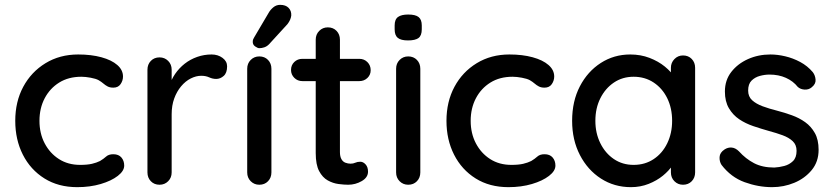

<svg xmlns="http://www.w3.org/2000/svg" viewBox="-20 -763 3439 793"><path d="M303 -538Q357 -538 399 -526.5Q441 -515 464.5 -494.5Q488 -474 488 -447Q488 -430 478 -415.5Q468 -401 448 -401Q434 -401 424.5 -406Q415 -411 407 -418Q399 -425 387 -432Q376 -438 354.5 -442Q333 -446 316 -446Q263 -446 224.5 -422Q186 -398 164.5 -357Q143 -316 143 -264Q143 -212 164.5 -171Q186 -130 223.5 -106Q261 -82 311 -82Q341 -82 360 -86.5Q379 -91 393 -98Q408 -107 418.5 -116.5Q429 -126 448 -126Q470 -126 481.5 -112.5Q493 -99 493 -79Q493 -57 466.5 -36.5Q440 -16 396 -3Q352 10 299 10Q221 10 163.5 -26Q106 -62 74.5 -124Q43 -186 43 -264Q43 -343 76 -404.5Q109 -466 168 -502Q227 -538 303 -538Z M639 0Q617 0 603 -14.5Q589 -29 589 -51V-475Q589 -497 603 -511.5Q617 -526 639 -526Q660 -526 674.5 -511.5Q689 -497 689 -475V-363L679 -406Q687 -434 703.5 -458Q720 -482 743 -500Q766 -518 794.5 -528Q823 -538 854 -538Q880 -538 899 -524Q918 -510 918 -489Q918 -462 904 -449.5Q890 -437 873 -437Q858 -437 844 -443.5Q830 -450 811 -450Q790 -450 768 -439Q746 -428 728 -406.5Q710 -385 699.5 -356Q689 -327 689 -291V-51Q689 -29 674.5 -14.5Q660 0 639 0Z M1101 -51Q1101 -29 1087 -14.5Q1073 0 1051 0Q1030 0 1015.5 -14.5Q1001 -29 1001 -51V-479Q1001 -501 1015.5 -515.5Q1030 -530 1051 -530Q1073 -530 1087 -515.5Q1101 -501 1101 -479ZM1051 -564Q1044 -564 1033.5 -571.5Q1023 -579 1024 -592Q1024 -600 1030 -609L1089 -709Q1096 -722 1108.5 -732.5Q1121 -743 1137 -743Q1160 -743 1172 -730.5Q1184 -718 1183 -699Q1182 -690 1178 -681Q1174 -672 1167 -663L1091 -580Q1082 -571 1071.5 -567.5Q1061 -564 1051 -564Z M1229 -520H1464Q1484 -520 1497.5 -506.5Q1511 -493 1511 -473Q1511 -454 1497.5 -441Q1484 -428 1464 -428H1229Q1209 -428 1195.5 -441.5Q1182 -455 1182 -474Q1182 -494 1195.5 -507Q1209 -520 1229 -520ZM1334 -650Q1356 -650 1370 -635.5Q1384 -621 1384 -599V-135Q1384 -117 1390 -106Q1396 -95 1406.5 -91Q1417 -87 1428 -87Q1439 -87 1447.5 -91Q1456 -95 1468 -95Q1480 -95 1490 -84Q1500 -73 1500 -54Q1500 -30 1474 -15Q1448 0 1418 0Q1401 0 1378 -3Q1355 -6 1333.5 -18Q1312 -30 1298 -56.5Q1284 -83 1284 -131V-599Q1284 -621 1298.5 -635.5Q1313 -650 1334 -650Z M1716 -51Q1716 -29 1702 -14.5Q1688 0 1666 0Q1645 0 1630.5 -14.5Q1616 -29 1616 -51V-479Q1616 -501 1630.5 -515.5Q1645 -530 1666 -530Q1688 -530 1702 -515.5Q1716 -501 1716 -479ZM1665 -596Q1636 -596 1623 -606.5Q1610 -617 1610 -642V-658Q1610 -683 1624 -693Q1638 -703 1666 -703Q1696 -703 1709 -692.5Q1722 -682 1722 -658V-642Q1722 -616 1708.5 -606Q1695 -596 1665 -596Z M2084 -538Q2138 -538 2180 -526.5Q2222 -515 2245.5 -494.5Q2269 -474 2269 -447Q2269 -430 2259 -415.5Q2249 -401 2229 -401Q2215 -401 2205.5 -406Q2196 -411 2188 -418Q2180 -425 2168 -432Q2157 -438 2135.5 -442Q2114 -446 2097 -446Q2044 -446 2005.5 -422Q1967 -398 1945.5 -357Q1924 -316 1924 -264Q1924 -212 1945.5 -171Q1967 -130 2004.5 -106Q2042 -82 2092 -82Q2122 -82 2141 -86.5Q2160 -91 2174 -98Q2189 -107 2199.5 -116.5Q2210 -126 2229 -126Q2251 -126 2262.5 -112.5Q2274 -99 2274 -79Q2274 -57 2247.5 -36.5Q2221 -16 2177 -3Q2133 10 2080 10Q2002 10 1944.5 -26Q1887 -62 1855.5 -124Q1824 -186 1824 -264Q1824 -343 1857 -404.5Q1890 -466 1949 -502Q2008 -538 2084 -538Z M2801 -534Q2823 -534 2837 -519.5Q2851 -505 2851 -483V-51Q2851 -29 2837 -14.5Q2823 0 2801 0Q2780 0 2765.5 -14.5Q2751 -29 2751 -51V-123L2772 -120Q2772 -102 2757.5 -80Q2743 -58 2718 -37.5Q2693 -17 2659 -3.5Q2625 10 2586 10Q2517 10 2462 -25.5Q2407 -61 2375 -123Q2343 -185 2343 -264Q2343 -345 2375 -406.5Q2407 -468 2461.5 -503Q2516 -538 2583 -538Q2626 -538 2662.5 -524Q2699 -510 2726 -488Q2753 -466 2767.5 -441.5Q2782 -417 2782 -395L2751 -392V-483Q2751 -504 2765.5 -519Q2780 -534 2801 -534ZM2597 -82Q2644 -82 2680 -106Q2716 -130 2736 -171.5Q2756 -213 2756 -264Q2756 -316 2736 -357Q2716 -398 2680 -422Q2644 -446 2597 -446Q2551 -446 2515.5 -422Q2480 -398 2459.5 -357Q2439 -316 2439 -264Q2439 -213 2459.5 -171.5Q2480 -130 2515.5 -106Q2551 -82 2597 -82Z M2960 -82Q2951 -96 2952 -114.5Q2953 -133 2973 -146Q2987 -155 3002.5 -153.5Q3018 -152 3032 -138Q3060 -107 3094.5 -89Q3129 -71 3178 -71Q3198 -72 3219 -77.5Q3240 -83 3255 -97.5Q3270 -112 3270 -140Q3270 -165 3254 -180Q3238 -195 3212 -204.5Q3186 -214 3156 -222Q3124 -231 3091.5 -242Q3059 -253 3033 -270.5Q3007 -288 2990.5 -316Q2974 -344 2974 -385Q2974 -432 3000.5 -466Q3027 -500 3069.5 -519Q3112 -538 3162 -538Q3191 -538 3223 -530.5Q3255 -523 3285 -507Q3315 -491 3337 -465Q3347 -452 3348.5 -434Q3350 -416 3332 -402Q3320 -392 3303 -393Q3286 -394 3275 -404Q3256 -428 3226 -441.5Q3196 -455 3158 -455Q3139 -455 3118.5 -449.5Q3098 -444 3084 -430Q3070 -416 3070 -389Q3070 -364 3086.5 -349Q3103 -334 3130 -324Q3157 -314 3189 -306Q3220 -298 3250.5 -287Q3281 -276 3305.5 -258.5Q3330 -241 3345.5 -213.5Q3361 -186 3361 -144Q3361 -95 3332.5 -60.5Q3304 -26 3260.5 -8Q3217 10 3169 10Q3112 10 3055.5 -10.5Q2999 -31 2960 -82Z"/></svg>

Font: Quicksand SemiBold
Style: Regular
Weight: 600
Designer: Andrew Paglinawan
Foundry: Andrew Paglinawan
Version: Version 3.006